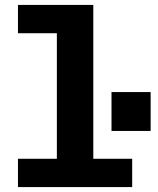

<svg xmlns="http://www.w3.org/2000/svg" viewBox="-20 -760 640 780"><path d="M53 -115H211V-625H53V-740H359V-115H517V0H53ZM592 -386V-228H433V-386Z"/></svg>

Font: iA Writer Duo V
Style: Regular
Weight: 400
Designer: Mike Abbink, Paul van der Laan, Pieter van Rosmalen, Oliver Reichenstein
Foundry: Information Architects Inc.
Version: Version 2.000